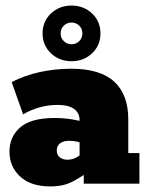

<svg xmlns="http://www.w3.org/2000/svg" viewBox="-20 -660 534 690"><path d="M161 10Q91 10 52.5 -25.5Q14 -61 14 -115Q14 -169 53 -202.5Q92 -236 176 -236Q208 -236 239 -231Q270 -226 285 -220L266 -206V-229Q266 -254 246 -268.5Q226 -283 187 -283Q155 -283 123.5 -274.5Q92 -266 63 -249L22 -365Q68 -389 123 -401Q178 -413 236 -413Q340 -413 390.5 -366.5Q441 -320 441 -231V-110H481V0H281V-68L308 -50Q274 -25 241 -7.5Q208 10 161 10ZM222 -86Q241 -86 256 -95Q271 -104 281 -115L266 -78V-169L284 -141Q274 -147 259.5 -150.5Q245 -154 228 -154Q208 -154 196 -145Q184 -136 184 -119Q184 -103 195 -94.5Q206 -86 222 -86ZM237 -440Q193 -440 163 -468.5Q133 -497 133 -540Q133 -583 163 -611.5Q193 -640 237 -640Q281 -640 311 -611.5Q341 -583 341 -540Q341 -497 311 -468.5Q281 -440 237 -440ZM237 -501Q253 -501 264.5 -512Q276 -523 276 -540Q276 -557 264.5 -568Q253 -579 237 -579Q221 -579 209.5 -568Q198 -557 198 -540Q198 -523 209.5 -512Q221 -501 237 -501Z"/></svg>

Font: Rokkitt SemiBold Black
Style: Regular
Weight: 900
Version: Version 3.103